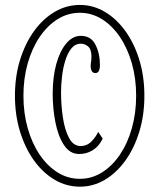

<svg xmlns="http://www.w3.org/2000/svg" viewBox="-20 -726 629 758"><path d="M295.5 11Q242.5 11 196 -16.2Q149.5 -43.5 114.2 -92.5Q79 -141.5 59 -206.8Q39 -272 39 -348Q39 -424 59 -489Q79 -554 114.2 -603Q149.5 -652 196 -679.2Q242.5 -706.5 295.5 -706.5Q348 -706.5 394 -679.2Q440 -652 475.2 -603Q510.5 -554 530.2 -489Q550 -424 550 -348Q550 -272 530.2 -206.8Q510.5 -141.5 475.2 -92.5Q440 -43.5 394 -16.2Q348 11 295.5 11ZM295.5 -20Q342.5 -20 383 -45.5Q423.5 -71 453.8 -116Q484 -161 500.8 -220.5Q517.5 -280 517.5 -348Q517.5 -416 500.8 -475.2Q484 -534.5 453.8 -579.5Q423.5 -624.5 383 -650Q342.5 -675.5 295.5 -675.5Q247.5 -675.5 207 -650Q166.5 -624.5 136.2 -579.5Q106 -534.5 89.2 -475.2Q72.5 -416 72.5 -348Q72.5 -280 89.2 -220.5Q106 -161 136.2 -116Q166.5 -71 207 -45.5Q247.5 -20 295.5 -20ZM292.5 -118Q256 -118 232.8 -153Q209.5 -188 198.8 -242.8Q188 -297.5 188 -355.5Q188 -421.5 202.2 -473.2Q216.5 -525 241.8 -554.8Q267 -584.5 299 -584.5Q339 -584.5 356.8 -549.8Q374.5 -515 374.5 -469Q374.5 -437.5 356.5 -437.5Q347 -437.5 342.5 -445.2Q338 -453 338 -464.5Q338 -476 339.5 -482.2Q341 -488.5 341 -503.5Q341 -531 328.2 -542.2Q315.5 -553.5 299 -553.5Q276.5 -553.5 261.5 -534.5Q246.5 -515.5 237.5 -486Q228.5 -456.5 224.8 -423.5Q221 -390.5 221 -362Q221 -311.5 228.2 -262.5Q235.5 -213.5 252.5 -181.5Q269.5 -149.5 298 -149.5Q324 -149.5 342 -168.5Q360 -187.5 367.5 -205.5L385.5 -179Q370.5 -148 346.2 -133Q322 -118 292.5 -118Z"/></svg>

Font: Imbue 10pt Thin
Style: Regular
Weight: 100
Designer: Tyler Finck
Foundry: Etcetera Type Company
Version: Version 1.102; ttfautohint (v1.8.3)